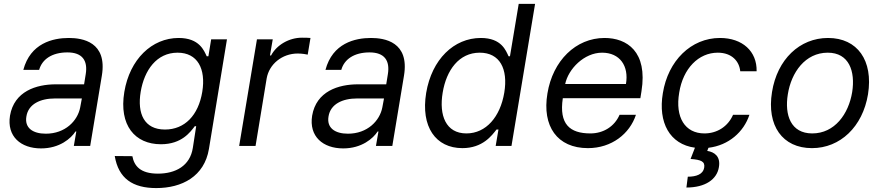

<svg xmlns="http://www.w3.org/2000/svg" viewBox="-20 -747 4517 983"><path d="M190.3 12.8C285.5 12.8 343.8 -38.4 366.5 -73.9H370.7L358 0H441.8L501.4 -359.4C530.2 -532.7 402 -552.6 332.4 -552.6C250 -552.6 135.7 -525.6 99.4 -389.2H180.4C195.3 -443.2 245.7 -478.7 325.3 -478.7C402 -478.7 430 -436.4 419 -367.9L410.5 -315.3H266.3C165.5 -315.3 52.6 -279.8 31.2 -154.8C14.2 -48.3 86.6 12.8 190.3 12.8ZM115.1 -150.6C125 -214.5 186.8 -242.9 261.4 -242.9H399.1L390.6 -197.4C377.5 -128.2 313.9 -62.5 214.5 -62.5C147.7 -62.5 105.1 -92.3 115.1 -150.6Z M779.8 215.9C911.9 215.9 1026.3 156.2 1049.7 15.6L1142 -545.5H1061.1L1046.9 -458.8H1038.4C1024.9 -487.2 1001.4 -552.6 894.9 -552.6C757.1 -552.6 644.2 -443.2 616.5 -276.3C588.1 -105.1 671.2 -8.5 804 -8.5C910.5 -8.5 954.5 -71 977.3 -100.9H984.4L967.3 9.9C953.1 102.3 878.6 142 788.4 142C698.2 142 666.9 102.3 657.7 52.6L567.5 51.8C586.6 166.9 659.8 215.9 779.8 215.9ZM700.3 -277C718.8 -387.8 782 -477.3 889.2 -477.3C991.5 -477.3 1034.8 -394.9 1015.6 -277C995.7 -156.2 925.4 -83.8 824.6 -83.8C718 -83.8 681.8 -165.5 700.3 -277Z M1204.5 0H1288.4L1345.2 -345.2C1358 -419 1424.7 -473 1504.3 -473C1527 -473 1549.7 -468.8 1555.4 -467.3L1569.6 -552.6C1559.7 -554 1538.4 -554 1525.6 -554C1460.2 -554 1396.3 -517 1367.9 -463.1H1362.2L1376.4 -545.5H1295.5Z M1737.2 12.8C1832.4 12.8 1890.6 -38.4 1913.4 -73.9H1917.6L1904.8 0H1988.6L2048.3 -359.4C2077.1 -532.7 1948.9 -552.6 1879.3 -552.6C1796.9 -552.6 1682.5 -525.6 1646.3 -389.2H1727.3C1742.2 -443.2 1792.6 -478.7 1872.2 -478.7C1948.9 -478.7 1976.9 -436.4 1965.9 -367.9L1957.4 -315.3H1813.2C1712.4 -315.3 1599.4 -279.8 1578.1 -154.8C1561.1 -48.3 1633.5 12.8 1737.2 12.8ZM1661.9 -150.6C1671.9 -214.5 1733.7 -242.9 1808.2 -242.9H1946L1937.5 -197.4C1924.4 -128.2 1860.8 -62.5 1761.4 -62.5C1694.6 -62.5 1652 -92.3 1661.9 -150.6Z M2347.3 11.4C2452.1 11.4 2498.6 -54 2522 -83.8H2532L2517.8 0H2598.7L2719.5 -727.3H2635.7L2590.9 -458.8H2583.8C2570.3 -487.2 2548.3 -552.6 2441.8 -552.6C2304 -552.6 2190.7 -443.2 2161.9 -271.3C2133.5 -98 2210.6 11.4 2347.3 11.4ZM2246.4 -272.7C2265.3 -387.8 2329.9 -477.3 2436.1 -477.3C2538.7 -477.3 2582 -394.9 2561.8 -272.7C2541.2 -149.1 2468.8 -63.9 2367.9 -63.9C2262.8 -63.9 2226.9 -156.2 2246.4 -272.7Z M2990.1 11.4C3111.9 11.4 3204.2 -62.5 3235.8 -159.1H3152C3126.1 -99.4 3069.2 -63.9 3002.8 -63.9C2897.7 -63.9 2841.3 -110.8 2861.5 -244.3H3258.5L3264.2 -279.8C3296.9 -483.3 3189.3 -552.6 3075.3 -552.6C2927.9 -552.6 2810 -436.1 2782.7 -268.5C2754.6 -100.9 2832.7 11.4 2990.1 11.4ZM2873.6 -316.8C2889.6 -394.2 2970.9 -477.3 3062.5 -477.3C3153.8 -477.3 3200.6 -409.1 3184.7 -316.8Z M3373.6 -269.9C3348.4 -119.7 3408.7 -8.2 3538 9.2L3515.6 66.8C3569.6 71 3590.9 79.5 3585.2 112.2C3579.5 144.9 3545.5 157.7 3501.4 157.7L3494.3 213.1C3592.3 213.1 3650.6 170.5 3660.5 109.4C3670.5 54 3637.8 31.2 3600.9 25.6L3607.2 9.6C3710.9 -2.8 3788 -71.7 3816.8 -159.1H3733C3707 -99.4 3651.6 -63.9 3586.6 -63.9C3486.9 -63.9 3435.7 -146.3 3457.4 -272.7C3476.9 -396.3 3556.5 -477.3 3654.8 -477.3C3728.3 -477.3 3765.3 -431.8 3769.9 -382.1H3853.7C3856.2 -484.4 3780.9 -552.6 3666.2 -552.6C3518.1 -552.6 3400.2 -436.1 3373.6 -269.9Z M4137.1 11.4C4281.6 11.4 4396.7 -98 4424 -264.2C4451.7 -437.5 4369.7 -552.6 4219.5 -552.6C4074.2 -552.6 3959.2 -443.2 3932.5 -275.6C3904.5 -103.7 3986.2 11.4 4137.1 11.4ZM4013.5 -264.2C4031.2 -376.4 4102.6 -477.3 4218 -477.3C4327.1 -477.3 4359.7 -382.1 4343 -275.6C4324.6 -163 4253.2 -63.9 4138.5 -63.9C4028.8 -63.9 3996.1 -157.7 4013.5 -264.2Z"/></svg>

Font: Margiela Sans
Style: Italic
Weight: 400
Italic angle: -9.39999°
Designer: Stefan Endress, Andreas Faust
Version: Version 1.100;FEAKit 1.0